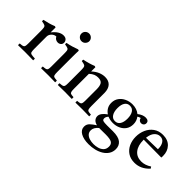

<svg xmlns="http://www.w3.org/2000/svg" viewBox="-35 -1449 2416 2416"><g transform="rotate(45 1173.0 -240.5)"><path d="M27 1Q24 -15 27 -30Q61 -32 77 -36.5Q93 -41 98 -56Q103 -71 103 -104V-328Q103 -367 99.5 -386Q96 -405 80.5 -412.5Q65 -420 28 -425Q25 -439 28 -451Q68 -459 106 -469.5Q144 -480 186 -497L203 -491V-403Q273 -492 346 -492Q381 -492 398 -473.5Q415 -455 415 -432Q415 -405 397 -390.5Q379 -376 356 -376Q337 -376 318.5 -386Q300 -396 291 -417Q257 -417 230.5 -390.5Q204 -364 204 -329V-114Q204 -75 208.5 -58Q213 -41 232.5 -36.5Q252 -32 296 -30Q298 -16 296 1Q262 1 226 0Q190 -1 152 -1Q115 -1 86.5 0Q58 1 27 1Z M687 1Q659 1 629 0Q599 -1 564 -1Q532 -1 499.5 0Q467 1 437 1Q434 -15 437 -30Q471 -32 487 -36.5Q503 -41 508 -56Q513 -71 513 -104V-328Q513 -367 510 -386Q507 -405 491.5 -412.5Q476 -420 438 -425Q435 -439 438 -451Q482 -459 522 -471Q562 -483 599 -497L616 -491Q615 -460 614.5 -433Q614 -406 614 -382V-114Q614 -75 618.5 -58Q623 -41 638.5 -36.5Q654 -32 687 -30Q690 -15 687 1ZM487 -667Q487 -696 507.5 -716Q528 -736 557 -736Q585 -736 605.5 -716Q626 -696 626 -668Q626 -642 606 -620.5Q586 -599 555 -599Q527 -599 507 -619Q487 -639 487 -667Z M1048 1Q1046 -15 1048 -30Q1079 -32 1094 -36.5Q1109 -41 1114 -56Q1119 -71 1119 -104V-306Q1119 -366 1100.5 -395.5Q1082 -425 1027 -425Q998 -425 971 -414.5Q944 -404 912 -375V-114Q912 -75 916.5 -58Q921 -41 936 -36.5Q951 -32 983 -30Q985 -15 983 1Q955 1 924.5 0Q894 -1 859 -1Q827 -1 796 0Q765 1 735 1Q732 -15 735 -30Q769 -32 785 -36.5Q801 -41 806 -56Q811 -71 811 -104V-328Q811 -367 807.5 -386Q804 -405 788.5 -412.5Q773 -420 736 -425Q733 -439 736 -451Q822 -468 894 -497L911 -491V-416Q957 -458 1001 -475Q1045 -492 1085 -492Q1151 -492 1186 -453Q1221 -414 1221 -341V-114Q1221 -75 1225.5 -58Q1230 -41 1245 -36.5Q1260 -32 1293 -30Q1295 -15 1293 1Q1263 1 1234.5 0Q1206 -1 1168 -1Q1131 -1 1103.5 0Q1076 1 1048 1Z M1534 255Q1446 255 1392 224Q1338 193 1338 138Q1338 95 1368 67Q1398 39 1442 11Q1403 2 1383 -20.5Q1363 -43 1363 -74Q1363 -128 1442 -183Q1409 -204 1389 -237.5Q1369 -271 1369 -315Q1369 -370 1397.5 -409.5Q1426 -449 1472.5 -470.5Q1519 -492 1572 -492Q1650 -492 1702 -449Q1756 -492 1808 -492Q1834 -492 1849 -480.5Q1864 -469 1864 -447Q1864 -425 1850 -412Q1836 -399 1816 -399Q1797 -399 1783.5 -410.5Q1770 -422 1766 -443Q1752 -440 1743.5 -436Q1735 -432 1724 -425Q1758 -382 1758 -323Q1758 -268 1731 -229.5Q1704 -191 1659.5 -170.5Q1615 -150 1562 -150Q1512 -150 1469 -168Q1444 -143 1444 -115Q1444 -90 1463 -83.5Q1482 -77 1533 -77Q1556 -77 1588 -77.5Q1620 -78 1635 -78Q1735 -78 1779 -42.5Q1823 -7 1823 55Q1823 104 1799 141.5Q1775 179 1734 204.5Q1693 230 1641.5 242.5Q1590 255 1534 255ZM1485 16Q1431 61 1431 111Q1431 146 1452 168Q1473 190 1507 200Q1541 210 1579 210Q1613 210 1650 200Q1687 190 1713 164.5Q1739 139 1739 93Q1739 51 1709.5 33Q1680 15 1600 15Q1581 15 1553 15.5Q1525 16 1491 16Q1488 16 1485 16ZM1564 -185Q1608 -185 1631.5 -220.5Q1655 -256 1655 -319Q1655 -383 1631 -420Q1607 -457 1561 -457Q1518 -457 1494.5 -422.5Q1471 -388 1471 -325Q1471 -261 1495.5 -223Q1520 -185 1564 -185Z M2108 12Q2037 12 1988 -21Q1939 -54 1913.5 -109.5Q1888 -165 1888 -232Q1888 -301 1914.5 -360Q1941 -419 1992 -455.5Q2043 -492 2116 -492Q2204 -492 2253.5 -439.5Q2303 -387 2303 -304Q2303 -294 2302.5 -286.5Q2302 -279 2301 -274L1986 -277Q1986 -273 1986 -270Q1986 -172 2031 -116Q2076 -60 2157 -60Q2225 -60 2291 -104Q2301 -92 2306 -81Q2221 12 2108 12ZM1989 -314 2196 -318Q2197 -320 2197 -323.5Q2197 -327 2197 -328Q2197 -382 2173.5 -418Q2150 -454 2104 -454Q2061 -454 2029 -419Q1997 -384 1989 -314Z"/></g></svg>

Font: Tiro Bangla
Style: Regular
Weight: 400
Designer: Bangla: John Hudson & Fiona Ross. Latin: John Hudson.
Foundry: Tiro Typeworks Ltd.
Version: Version 1.60